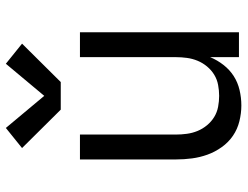

<svg xmlns="http://www.w3.org/2000/svg" viewBox="-112 -704 825 640"><g transform="rotate(-90 300.0 -384.5)"><path d="M268 8Q242 8 215.5 1.5Q189 -5 167 -20Q145 -35 129 -57.5Q113 -80 104 -105Q95 -130 91.5 -156.5Q88 -183 88 -210V-530H171V-210Q171 -192 173.5 -173.5Q176 -155 183 -138Q190 -121 202 -106.5Q214 -92 229.5 -82.5Q245 -73 263.5 -69.5Q282 -66 300 -66Q318 -66 336.5 -69.5Q355 -73 370.5 -82.5Q386 -92 398 -106.5Q410 -121 417 -138Q424 -155 426.5 -173.5Q429 -192 429 -210V-530H512V0H429V-96Q419 -72 403 -51.5Q387 -31 366 -17.5Q345 -4 319.5 2Q294 8 268 8ZM346 -594H254L126 -723L193 -777L300 -649L407 -777L474 -723Z"/></g></svg>

Font: Iosevka Curly Extended
Style: Regular
Weight: 400
Width: 7
Monospace: yes
Designer: Belleve Invis
Foundry: Belleve Invis
Version: Version 11.1.0; ttfautohint (v1.8.3)